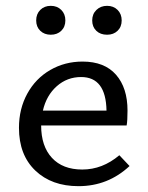

<svg xmlns="http://www.w3.org/2000/svg" viewBox="-20 -633 508 658"><path d="M104 -563Q104 -585 118 -599Q132 -613 154 -613Q176 -613 190 -599Q204 -585 204 -563Q204 -541 190 -527.5Q176 -514 154 -514Q132 -514 118 -527.5Q104 -541 104 -563ZM296 -563Q296 -585 310.5 -599Q325 -613 347 -613Q369 -613 383 -599Q397 -585 397 -563Q397 -541 383 -527.5Q369 -514 347 -514Q324 -514 310 -527.5Q296 -541 296 -563ZM424 -64Q350 5 249 5Q157 5 101 -48.5Q45 -102 45 -195Q45 -260 73.5 -312Q102 -364 152 -393Q202 -422 263 -422Q338 -422 377.5 -377Q417 -332 417 -254Q417 -219 414 -203H121Q121 -132 158 -92Q195 -52 262 -52Q331 -52 389 -101ZM127 -254H345Q343 -369 258 -369Q210 -369 174.5 -337.5Q139 -306 127 -254Z"/></svg>

Font: Ysabeau Infant Medium
Style: Regular
Weight: 500
Designer: Christian Thalmann (Catharsis Fonts)
Version: Version 0.003